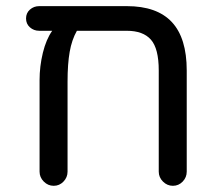

<svg xmlns="http://www.w3.org/2000/svg" viewBox="-20 -597 707 623"><path d="M585.9 -368.2V-40Q585.9 -21.5 572.8 -7.8Q559.6 5.9 541 5.9Q522.5 5.9 508.8 -7.8Q495.1 -21.5 495.1 -40V-368.2Q495.1 -439.5 469.7 -468.3Q444.3 -497.1 391.6 -497.1H229.5Q212.9 -467.8 206.1 -428.7Q199.2 -389.6 199.2 -332V-40Q199.2 -21.5 186 -7.8Q172.9 5.9 154.3 5.9Q135.7 5.9 122.1 -7.8Q108.4 -21.5 108.4 -40V-336.9Q108.4 -381.8 119.1 -425.8Q129.9 -469.7 149.4 -497.1H107.4Q89.8 -497.1 77.1 -508.3Q64.5 -519.5 64.5 -537.1Q64.5 -554.7 77.1 -565.9Q89.8 -577.1 107.4 -577.1H391.6Q489.3 -577.1 537.6 -525.4Q585.9 -473.6 585.9 -368.2Z"/></svg>

Font: jf-openhuninn-1.1
Style: Regular
Weight: 400
Designer: [Kosugi Maru]
      Designed by Motoya company      

      [Varela Round]
      Joe Prince(Latin component); Avraham Co
Foundry: justfont CO.,LTD.
Version: 1.1